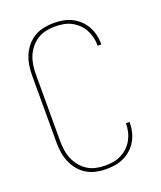

<svg xmlns="http://www.w3.org/2000/svg" viewBox="-139 -831 778 928"><g transform="rotate(-20 250.0 -367.5)"><path d="M247 8Q221 8 195.5 2.5Q170 -3 148 -16Q126 -29 109 -49.5Q92 -70 82 -94Q72 -118 68 -143.5Q64 -169 64 -195V-540Q64 -566 68 -591.5Q72 -617 82 -641Q92 -665 109 -685.5Q126 -706 148 -719Q170 -732 195.5 -737.5Q221 -743 247 -743Q271 -743 294.5 -739Q318 -735 339.5 -724.5Q361 -714 378.5 -697.5Q396 -681 407.5 -660.5Q419 -640 424.5 -616.5Q430 -593 430 -570Q430 -569 430 -568.5Q430 -568 430 -567H411Q411 -568 411 -568.5Q411 -569 411 -569Q411 -591 406 -611.5Q401 -632 390.5 -651Q380 -670 364.5 -684.5Q349 -699 330 -708.5Q311 -718 290 -721.5Q269 -725 247 -725Q224 -725 201 -720Q178 -715 158 -702.5Q138 -690 123 -671.5Q108 -653 99 -631.5Q90 -610 86.5 -586.5Q83 -563 83 -540V-195Q83 -172 86.5 -148.5Q90 -125 99 -103.5Q108 -82 123 -63.5Q138 -45 158 -32.5Q178 -20 201 -15Q224 -10 247 -10Q269 -10 290 -13.5Q311 -17 330 -26.5Q349 -36 364.5 -50.5Q380 -65 390.5 -84Q401 -103 406 -123.5Q411 -144 411 -166Q411 -166 411 -166.5Q411 -167 411 -168H430Q430 -167 430 -166.5Q430 -166 430 -165Q430 -142 424.5 -118.5Q419 -95 407.5 -74.5Q396 -54 378.5 -37.5Q361 -21 339.5 -10.5Q318 0 294.5 4Q271 8 247 8Z"/></g></svg>

Font: iosevka_custom_sans_ss08 Thin
Style: Regular
Weight: 100
Designer: Belleve Invis
Foundry: Belleve Invis
Version: Version 10.3.0; ttfautohint (v1.8.3)